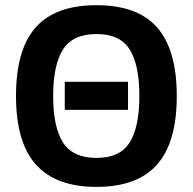

<svg xmlns="http://www.w3.org/2000/svg" viewBox="-20 -710 747 744"><path d="M665 -337.9Q665 -158.2 588.4 -72Q511.7 14.2 354 14.2Q196.8 14.2 119.4 -72Q42 -158.2 42 -337.9Q42 -517.6 118.2 -603.8Q194.3 -689.9 354 -689.9Q513.2 -689.9 589.1 -603.3Q665 -516.6 665 -337.9ZM520 -337.9Q520 -459 482.4 -518.6Q444.8 -578.1 354 -578.1Q262.2 -578.1 224.1 -518.1Q186 -458 186 -337.9Q186 -217.8 224.1 -158Q262.2 -98.1 354 -98.1Q444.8 -98.1 482.4 -158Q520 -217.8 520 -337.9ZM231 -284.2V-393.1H476.1V-284.2Z"/></svg>

Font: Clear Sans
Style: Bold
Weight: 700
Foundry: Intel Corporation
Version: Version 1.00